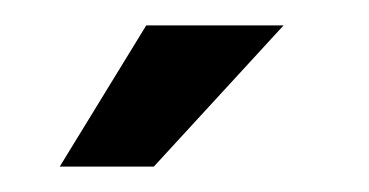

<svg xmlns="http://www.w3.org/2000/svg" viewBox="-20 -868 290 151"><path d="M203 -848 101 -737H27L95 -848Z"/></svg>

Font: Bebas Neue Bold
Style: Regular
Weight: 700
Designer: Ryoichi Tsunekawa & LGV (GE)
Foundry: Free Software Foundation, Inc.
Version: Version 1.003 August 13, 2016